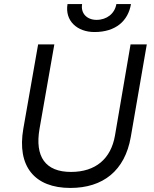

<svg xmlns="http://www.w3.org/2000/svg" viewBox="-20 -919 758 947"><path d="M327 8C488 8 596 -77 625 -243L704 -700H624L547 -250C527 -136 452 -71 330 -71C204 -71 151 -146 175 -284L248 -700H168L95 -284C63 -99 150 8 327 8ZM446 -761C551 -761 612 -816 626 -899H554C546 -852 507 -821 456 -821C410 -821 377 -852 385 -899H313C299 -816 361 -761 446 -761Z"/></svg>

Font: Fixel Display
Style: Italic
Weight: 400
Italic angle: -10°
Designer: AlfaBravo + MacPaw
Foundry: Kyrylo Tkachov, Marchela Mozhyna, Serhii Makarenko, Maria Weinstein, Zakhar Kryvoshyya
Version: Version 1.210;Glyphs 3.2 (3217)